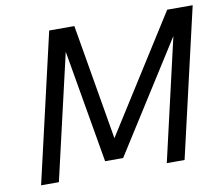

<svg xmlns="http://www.w3.org/2000/svg" viewBox="-76 -784 1024 877"><g transform="rotate(-10 435.5 -345.0)"><path d="M752.4 -689.9H870.6L711.4 0H628.9L759.3 -566.4L436.5 -57.6H353L262.7 -581.1L128.4 0H45.9L205.1 -689.9H321.8L413.1 -153.8Z"/></g></svg>

Font: HK Grotesk Medium Legacy Italic
Style: Regular
Weight: 500
Italic angle: -13°
Designer: Alfredo Marco Pradil
Foundry: Hanken Design Co.
Version: Version 2.022;PS 002.022;hotconv 1.0.88;makeotf.lib2.5.64775